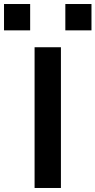

<svg xmlns="http://www.w3.org/2000/svg" viewBox="-99 -935 475 955"><path d="M73 0V-700H204V0ZM-79 -784V-915H51V-784ZM226 -784V-915H356V-784Z"/></svg>

Font: Panamera
Style: Bold
Weight: 700
Designer: Bastien Sozeau
Foundry: NBR — Bastien Sozeau
Version: Version 3.002; ttfautohint (v1.8.4.7-5d5b);gftools[0.9.33]